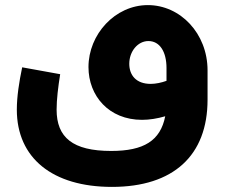

<svg xmlns="http://www.w3.org/2000/svg" viewBox="-20 -470 890 753"><path d="M560 -450C431 -450 327 -335 327 -207C327 -94 407 0 537 0C566 0 597 -5 628 -14C609 82 544 122 416 122C265 122 202 69 202 -40C202 -80 208 -129 216 -179L67 -206C55 -149 46 -91 46 -40C46 150 186 263 419 263C660 263 794 140 794 -79V-194C794 -339 687 -450 560 -450ZM487 -220C487 -268 520 -309 562 -309C606 -309 633 -268 633 -203V-153C614 -146 591 -141 571 -141C514 -141 487 -175 487 -220Z"/></svg>

Font: UULA Sans
Style: Bold
Weight: 700
Designer: Mohamed Gaber, Laura Garcia Mut
Foundry: Kief Type Foundry
Version: Version 3.006;hotconv 1.0.109;makeotfexe 2.5.65596